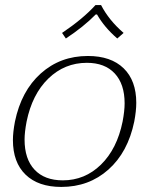

<svg xmlns="http://www.w3.org/2000/svg" viewBox="-20 -728 566 758"><path d="M225 -598Q308 -654 357 -708H379Q410 -648 468 -598L443 -576Q392 -620 363 -671H358Q311 -623 240 -576ZM31 -175Q31 -206 39 -248Q64 -369 141 -438Q218 -507 327 -507Q418 -507 468 -458.5Q518 -410 518 -322Q518 -290 510 -248Q485 -127 408 -58.5Q331 10 222 10Q131 10 81 -38.5Q31 -87 31 -175ZM464 -248Q472 -290 472 -320Q472 -396 433 -438Q394 -480 323 -480Q235 -480 171 -418Q107 -356 85 -248Q77 -206 77 -177Q77 -100 116.5 -58Q156 -16 228 -16Q315 -16 378.5 -78Q442 -140 464 -248Z"/></svg>

Font: Trirong ExtraLight
Style: Italic
Weight: 275
Italic angle: -12°
Designer: Katatrad Team
Foundry: CadsonDemak
Version: Version 1.003